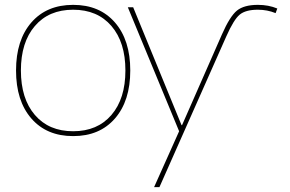

<svg xmlns="http://www.w3.org/2000/svg" viewBox="-20 -550 1192 790"><path d="M729 -35 893 -408Q926 -483 955 -506.5Q984 -530 1041 -530Q1085 -530 1121 -515L1114 -496Q1080 -510 1041 -510Q991 -510 966.5 -490Q942 -470 911 -400L636 220H614L717 -10L506 -520H528L727 -35ZM109 -62.5Q46 -135 46 -260Q46 -385 109 -457.5Q172 -530 281 -530Q390 -530 453 -457.5Q516 -385 516 -260Q516 -135 453 -62.5Q390 10 281 10Q172 10 109 -62.5ZM123.5 -77Q181 -10 281 -10Q381 -10 438.5 -77Q496 -144 496 -260Q496 -376 438.5 -443Q381 -510 281 -510Q181 -510 123.5 -443Q66 -376 66 -260Q66 -144 123.5 -77Z"/></svg>

Font: Mplus 1p Thin
Style: Regular
Weight: 250
Version: Version 1.061